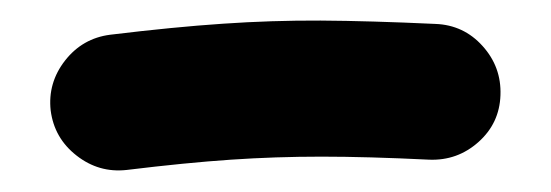

<svg xmlns="http://www.w3.org/2000/svg" viewBox="-20 -98 525 183"><path d="M28.3 7.3Q25.4 -19 42 -40.3Q58.6 -61.5 85 -64.9Q146 -72.3 192.4 -75.4Q238.8 -78.6 285.6 -78.4Q332.5 -78.1 395 -75.2Q421.9 -74.2 439.9 -54.2Q458 -34.2 457 -7.3Q456.1 19.5 436 37.4Q416 55.2 389.2 54.2Q330.1 51.3 286.4 51.3Q242.7 51.3 200 54.2Q157.2 57.1 100.6 64Q74.2 66.9 53 50.3Q31.7 33.7 28.3 7.3Z"/></svg>

Font: Mikhak Bold
Style: Regular
Weight: 700
Designer: Amin Abedi
Version: Version 3.3